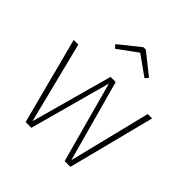

<svg xmlns="http://www.w3.org/2000/svg" viewBox="-200 -928 1085 1085"><g transform="rotate(45 342.5 -385.0)"><path d="M523 0H477L344 -487L211 0H165L29 -520H66L189 -31L324 -520H365L500 -30L621 -520H656ZM212 -670 337 -770H356L481 -670L465 -650L346 -735L229 -650Z"/></g></svg>

Font: FiraSans
Style: Regular
Weight: 200
Designer: Carrois Corporate & Edenspiekermann AG
Foundry: Carrois Corporate GbR & Edenspiekermann AG
Version: Version 3.106;PS 003.106;hotconv 1.0.70;makeotf.lib2.5.58329